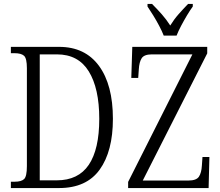

<svg xmlns="http://www.w3.org/2000/svg" viewBox="-20 -951 1114 971"><path d="M35 0V-32H54Q88 -32 102 -45.5Q116 -59 116 -111V-606Q116 -656 101.5 -669Q87 -682 53 -682H35V-714H279Q410 -714 480.5 -618Q551 -522 551 -350Q551 -186 484 -93Q417 0 279 0ZM267 -39Q376 -39 429 -117.5Q482 -196 482 -350Q482 -504 429 -590Q376 -676 268 -676H181V-39ZM628 0V-31L953 -676H748Q709 -676 696.5 -656.5Q684 -637 682 -600L679 -557H644L649 -714H1028V-681L702 -38H933Q973 -38 986 -57.5Q999 -77 1001 -114L1004 -157H1039L1035 0ZM808 -771Q799 -794 785 -820.5Q771 -847 755 -873Q739 -899 726 -918V-931H749Q776 -904 798.5 -878.5Q821 -853 841 -822Q860 -853 882.5 -878.5Q905 -904 931 -931H955V-918Q941 -899 925.5 -873Q910 -847 896 -820.5Q882 -794 873 -771Z"/></svg>

Font: Noto Serif Condensed Light
Style: Regular
Weight: 300
Width: 3
Designer: Monotype Design Team
Foundry: Monotype Imaging Inc.
Version: Version 2.013